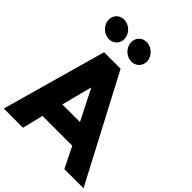

<svg xmlns="http://www.w3.org/2000/svg" viewBox="-323 -1267 1430 1430"><g transform="rotate(45 392.0 -551.5)"><path d="M137.6 -1103C86.6 -1103 50.6 -1062 56.9 -1011C63.1 -960 109.2 -919 160.2 -919C211.2 -919 247.1 -960 240.9 -1011C234.6 -1062 188.6 -1103 137.6 -1103ZM374.6 -1103C323.6 -1103 287.6 -1062 293.9 -1011C300.1 -960 346.2 -919 397.2 -919C448.2 -919 484.1 -960 477.9 -1011C471.6 -1062 425.6 -1103 374.6 -1103ZM377.7 -825H203.7L-28 0H174L214.7 -165H528.7L610 0H812ZM444.5 -330H258.5L321 -570H323Z"/></g></svg>

Font: Hussar
Style: BdOpOblOne
Weight: 700
Foundry: Cannot Into Space Fonts
Version: Version 2.00